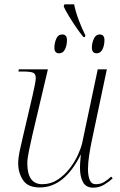

<svg xmlns="http://www.w3.org/2000/svg" viewBox="-20 -856 556 886"><path d="M365 -685Q349 -704 331 -730.5Q313 -757 297.5 -782.5Q282 -808 274 -826L277 -836H322Q329 -801 344 -761.5Q359 -722 374 -693L372 -685ZM253 -610Q231 -610 231 -636Q231 -657 239.5 -677Q248 -697 267 -697Q289 -697 289 -671Q289 -647 280 -628.5Q271 -610 253 -610ZM426 -610Q404 -610 404 -636Q404 -657 413 -677Q422 -697 440 -697Q462 -697 462 -671Q462 -647 453 -628.5Q444 -610 426 -610ZM410 10Q377 10 363 -15.5Q349 -41 349 -83Q349 -92 350 -106.5Q351 -121 353 -142H352Q317 -70 269.5 -30.5Q222 9 163 9Q109 9 86.5 -24.5Q64 -58 64 -102Q64 -127 71.5 -162Q79 -197 86 -226L130 -414Q135 -436 140 -460.5Q145 -485 145 -496Q145 -516 131.5 -521Q118 -526 84 -526H65L67 -536H201L129 -231Q122 -200 114 -162Q106 -124 106 -103Q106 -6 175 -6Q214 -6 245.5 -26.5Q277 -47 301 -78Q325 -109 339.5 -141Q354 -173 359 -195L431 -536H473L403 -204Q397 -176 391.5 -140Q386 -104 386 -76Q386 -45 394 -25.5Q402 -6 422 -6Q444 -6 460.5 -16Q477 -26 493 -41L500 -33Q484 -18 461 -4Q438 10 410 10Z"/></svg>

Font: Noto Serif Display ExtraLight
Style: Italic
Weight: 200
Italic angle: -12°
Designer: Monotype Design Team
Foundry: Monotype Imaging Inc.
Version: Version 2.009